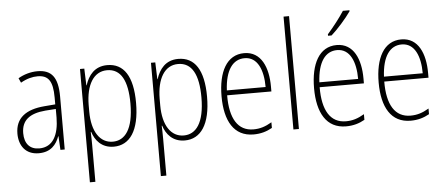

<svg xmlns="http://www.w3.org/2000/svg" viewBox="-60 -975 2988 1288"><g transform="rotate(-5 1434.5 -331.0)"><path d="M210 -605C165 -605 119 -592 80 -569L94 -538C136 -562 174 -571 208 -571C279 -571 310 -532 310 -419V-373L237 -367C111 -357 40 -304 40 -199C40 -120 82 -56 172 -56C254 -56 291 -104 311 -158H313L318 -66H347V-423C347 -552 305 -605 210 -605ZM240 -337 311 -342V-284C310 -167 270 -88 178 -88C115 -88 79 -128 79 -199C79 -285 133 -328 240 -337Z M680 -605C594 -605 552 -547 531 -482H529L525 -595H496V168H533V-82C533 -114 532 -145 531 -168H534C552 -111 595 -56 677 -56C784 -56 851 -148 851 -336C851 -516 791 -605 680 -605ZM676 -571C769 -571 813 -488 813 -335C813 -161 755 -90 673 -90C588 -90 533 -169 533 -305V-350C534 -483 584 -571 676 -571Z M1158 -605C1072 -605 1030 -547 1009 -482H1007L1003 -595H974V168H1011V-82C1011 -114 1010 -145 1009 -168H1012C1030 -111 1073 -56 1155 -56C1262 -56 1329 -148 1329 -336C1329 -516 1269 -605 1158 -605ZM1154 -571C1247 -571 1291 -488 1291 -335C1291 -161 1233 -90 1151 -90C1066 -90 1011 -169 1011 -305V-350C1012 -483 1062 -571 1154 -571Z M1602 -605C1484 -605 1426 -493 1426 -329C1426 -164 1486 -56 1618 -56C1667 -56 1707 -68 1744 -89V-127C1700 -101 1664 -90 1620 -90C1516 -90 1463 -176 1464 -333H1762V-366C1762 -494 1717 -605 1602 -605ZM1602 -571C1689 -571 1726 -481 1726 -366H1465C1472 -503 1523 -571 1602 -571Z M1924 -66V-826H1887V-66Z M2331 -823V-830H2287C2256 -782 2216 -731 2173 -682V-672H2197C2240 -710 2299 -777 2331 -823ZM2225 -605C2107 -605 2049 -493 2049 -329C2049 -164 2109 -56 2241 -56C2290 -56 2330 -68 2367 -89V-127C2323 -101 2287 -90 2243 -90C2139 -90 2086 -176 2087 -333H2385V-366C2385 -494 2340 -605 2225 -605ZM2225 -571C2312 -571 2349 -481 2349 -366H2088C2095 -503 2146 -571 2225 -571Z M2660 -605C2542 -605 2484 -493 2484 -329C2484 -164 2544 -56 2676 -56C2725 -56 2765 -68 2802 -89V-127C2758 -101 2722 -90 2678 -90C2574 -90 2521 -176 2522 -333H2820V-366C2820 -494 2775 -605 2660 -605ZM2660 -571C2747 -571 2784 -481 2784 -366H2523C2530 -503 2581 -571 2660 -571Z"/></g></svg>

Font: Noto Sans Malayalam UI Condensed ExtraLight
Style: Regular
Weight: 200
Width: 3
Designer: Jelle Bosma - Monotype Design Team
Foundry: Monotype Imaging Inc.
Version: Version 2.104